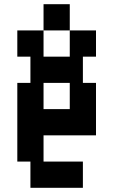

<svg xmlns="http://www.w3.org/2000/svg" viewBox="-20 -1020 540 915"><path d="M375 -625H437.5V-375H187.5V-250H375V-125H125V-250H62.5V-625H125V-750H62.5V-875H187.5V-750H312.5V-875H187.5V-1000H312.5V-875H437.5V-750H375ZM312.5 -625H187.5V-500H312.5Z"/></svg>

Font: Amiga Topaz Unicode Rus
Style: Regular
Weight: 400
Designer: dMG of Trueschool and Divine Stylers
Foundry: dMG of Trueschool and Divine Stylers
Version: Version 1.1